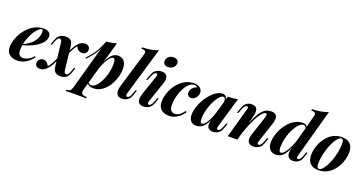

<svg xmlns="http://www.w3.org/2000/svg" viewBox="-43 -1641 5056 2669"><g transform="rotate(20 2485.5 -307.0)"><path d="M131 -217Q172 -233 209 -253Q246 -273 272 -297Q311 -332 334.5 -378.5Q358 -425 358 -479Q358 -499 354 -505.5Q350 -512 342 -512Q320 -512 294.5 -489.5Q269 -467 244 -429.5Q219 -392 198.5 -344Q178 -296 165.5 -244Q153 -192 153 -143Q153 -87 174.5 -66.5Q196 -46 230 -46Q257 -46 297 -64Q337 -82 376 -128L392 -120Q371 -87 337 -56Q303 -25 258 -5.5Q213 14 160 14Q115 14 79.5 -2Q44 -18 23.5 -49.5Q3 -81 3 -127Q3 -180 20.5 -236Q38 -292 70 -344.5Q102 -397 147 -439.5Q192 -482 247 -506.5Q302 -531 364 -531Q408 -531 438 -511.5Q468 -492 468 -452Q468 -413 446.5 -379Q425 -345 389 -317Q353 -289 308.5 -267Q264 -245 217.5 -229Q171 -213 130 -204Z M835 -84Q840 -58 848 -48Q856 -38 869 -38Q883 -38 897.5 -54.5Q912 -71 930 -124L943 -161H962L937 -88Q923 -46 901 -24Q879 -2 853 6Q827 14 803 14Q759 14 728.5 -7Q698 -28 692 -84L652 -433Q648 -459 639 -467Q630 -475 617 -475Q608 -475 599 -469.5Q590 -464 580 -446.5Q570 -429 557 -393L544 -356H525L550 -429Q565 -471 587 -493Q609 -515 636 -523Q663 -531 688 -531Q735 -531 763 -509.5Q791 -488 797 -425ZM884 -460Q859 -432 840 -397Q821 -362 808 -326.5Q795 -291 786 -262Q786 -262 776 -262.5Q766 -263 766 -263Q770 -276 777.5 -299Q785 -322 797 -351.5Q809 -381 826 -411.5Q843 -442 865 -470Q893 -505 920.5 -518Q948 -531 975 -531Q1007 -531 1027.5 -514Q1048 -497 1048 -465Q1048 -434 1027 -413.5Q1006 -393 973 -393Q945 -393 920.5 -409Q896 -425 884 -460ZM591 -57Q629 -100 656 -155Q683 -210 697 -255Q697 -255 706.5 -254Q716 -253 716 -253Q708 -225 694 -189.5Q680 -154 659.5 -117.5Q639 -81 612 -47Q583 -13 555 0.5Q527 14 501 14Q466 14 447 -3Q428 -20 428 -49Q428 -83 450.5 -103.5Q473 -124 504 -124Q537 -124 558.5 -105Q580 -86 591 -57Z M1408 -478Q1388 -478 1364.5 -452.5Q1341 -427 1317.5 -383Q1294 -339 1273 -283Q1252 -227 1238 -166L1256 -268Q1288 -362 1320 -420Q1352 -478 1387.5 -504.5Q1423 -531 1463 -531Q1524 -531 1555.5 -491.5Q1587 -452 1587 -377Q1587 -331 1574.5 -277.5Q1562 -224 1537 -172.5Q1512 -121 1475.5 -79Q1439 -37 1392 -11.5Q1345 14 1288 14Q1256 14 1229.5 2Q1203 -10 1191 -30L1198 -46Q1208 -29 1220.5 -22Q1233 -15 1249 -15Q1279 -15 1307 -39Q1335 -63 1359.5 -103Q1384 -143 1402.5 -192.5Q1421 -242 1431 -294.5Q1441 -347 1441 -395Q1441 -444 1432 -461Q1423 -478 1408 -478ZM1238 -658Q1280 -661 1316.5 -668Q1353 -675 1387 -686L1171 75Q1157 127 1178 143Q1199 159 1248 160L1242 181Q1219 180 1176 178.5Q1133 177 1084 177Q1044 177 1004 178.5Q964 180 943 181L949 160Q985 160 1001 146.5Q1017 133 1027 98ZM1045 -350Q1081 -389 1113 -427.5Q1145 -466 1175 -519Q1205 -572 1237 -652L1240 -636Q1219 -567 1190.5 -514.5Q1162 -462 1128 -420Q1094 -378 1056 -337Z M1759 -85Q1752 -59 1757.5 -47Q1763 -35 1776 -35Q1787 -35 1803 -49.5Q1819 -64 1836 -114L1854 -162H1873L1848 -89Q1834 -48 1812 -26Q1790 -4 1765 5Q1740 14 1715 14Q1682 14 1662 2.5Q1642 -9 1632.5 -30.5Q1623 -52 1624.5 -81Q1626 -110 1636 -145L1793 -667Q1803 -701 1791 -717Q1779 -733 1730 -733L1737 -754Q1809 -755 1863.5 -765.5Q1918 -776 1969 -795Z M2094 -684Q2096 -727 2125.5 -750Q2155 -773 2196 -773Q2233 -773 2252.5 -755.5Q2272 -738 2270 -707Q2268 -668 2238 -643.5Q2208 -619 2166 -619Q2131 -619 2111.5 -636.5Q2092 -654 2094 -684ZM2056 -432Q2073 -482 2045 -482Q2027 -482 2012 -464Q1997 -446 1981 -403L1961 -352H1942L1970 -428Q1984 -468 2005.5 -490Q2027 -512 2053.5 -521.5Q2080 -531 2109 -531Q2144 -531 2164 -518Q2184 -505 2191 -484.5Q2198 -464 2196 -439.5Q2194 -415 2186 -391L2081 -85Q2072 -58 2076.5 -46.5Q2081 -35 2095 -35Q2108 -35 2123.5 -50Q2139 -65 2158 -114L2176 -162H2195L2169 -89Q2155 -48 2133 -26Q2111 -4 2085.5 5Q2060 14 2034 14Q1991 14 1968.5 -5Q1946 -24 1944 -60Q1942 -96 1958 -145Z M2597 -511Q2560 -511 2524 -479.5Q2488 -448 2459.5 -395Q2431 -342 2414 -276Q2397 -210 2397 -140Q2397 -87 2418 -63.5Q2439 -40 2473 -40Q2505 -40 2538 -59Q2571 -78 2605 -128L2625 -120Q2605 -87 2573.5 -56Q2542 -25 2500.5 -5.5Q2459 14 2407 14Q2337 14 2292 -23.5Q2247 -61 2247 -140Q2247 -189 2262.5 -243Q2278 -297 2307 -348.5Q2336 -400 2378 -441Q2420 -482 2473 -506.5Q2526 -531 2588 -531Q2643 -531 2676.5 -503.5Q2710 -476 2710 -435Q2710 -408 2697 -382.5Q2684 -357 2661.5 -340.5Q2639 -324 2611 -324Q2587 -324 2570.5 -339.5Q2554 -355 2554 -382Q2554 -423 2581.5 -452.5Q2609 -482 2645 -491Q2637 -501 2625.5 -506Q2614 -511 2597 -511Z M2877 -40Q2893 -40 2912 -57Q2931 -74 2951 -106.5Q2971 -139 2990 -186Q3009 -233 3025 -295L3003 -186Q2978 -112 2948 -68Q2918 -24 2884 -5Q2850 14 2813 14Q2757 14 2729 -19Q2701 -52 2701 -109Q2701 -163 2719.5 -222Q2738 -281 2769.5 -336Q2801 -391 2840.5 -435Q2880 -479 2924.5 -505Q2969 -531 3012 -531Q3045 -531 3063 -505Q3081 -479 3074 -424L3063 -418Q3068 -454 3059.5 -474Q3051 -494 3031 -494Q3011 -494 2986.5 -471Q2962 -448 2938 -408Q2914 -368 2893.5 -317.5Q2873 -267 2861 -211.5Q2849 -156 2849 -102Q2849 -68 2856 -54Q2863 -40 2877 -40ZM3089 -516Q3132 -517 3167 -520.5Q3202 -524 3234 -531L3103 -85Q3100 -72 3098.5 -60.5Q3097 -49 3101.5 -42Q3106 -35 3117 -35Q3130 -35 3146 -50.5Q3162 -66 3179 -114L3197 -162H3216L3191 -89Q3177 -48 3155 -26Q3133 -4 3108 5Q3083 14 3059 14Q3007 14 2985 -17Q2970 -39 2971.5 -71.5Q2973 -104 2985 -146Z M3417 0H3276L3397 -432Q3402 -446 3403.5 -457.5Q3405 -469 3401 -475.5Q3397 -482 3386 -482Q3368 -482 3353.5 -465.5Q3339 -449 3322 -403L3303 -352H3284L3311 -428Q3331 -485 3363.5 -508Q3396 -531 3440 -531Q3476 -531 3495 -518.5Q3514 -506 3520.5 -485Q3527 -464 3525.5 -439.5Q3524 -415 3518 -391ZM3449 -169Q3488 -278 3521.5 -348.5Q3555 -419 3587.5 -459Q3620 -499 3654 -515Q3688 -531 3727 -531Q3775 -531 3796 -510Q3817 -489 3817 -454.5Q3817 -420 3804 -380L3706 -85Q3696 -57 3701 -46Q3706 -35 3719 -35Q3732 -35 3748 -49.5Q3764 -64 3782 -114L3800 -162H3819L3794 -89Q3780 -47 3757.5 -25Q3735 -3 3709.5 5.5Q3684 14 3660 14Q3631 14 3611 5.5Q3591 -3 3580 -19Q3567 -39 3567.5 -69.5Q3568 -100 3583 -145L3673 -415Q3679 -431 3681 -446Q3683 -461 3680 -471Q3677 -481 3663 -481Q3644 -481 3620 -456.5Q3596 -432 3569.5 -388.5Q3543 -345 3517 -287Q3491 -229 3467 -163.5Q3443 -98 3424 -29Z M4287 -85Q4278 -61 4282.5 -48Q4287 -35 4301 -35Q4314 -35 4329.5 -50.5Q4345 -66 4362 -114L4379 -162H4398L4374 -89Q4361 -48 4339 -25.5Q4317 -3 4291.5 5.5Q4266 14 4242 14Q4180 14 4163 -32Q4154 -51 4155 -79.5Q4156 -108 4167 -145L4306 -667Q4316 -701 4304 -717Q4292 -733 4243 -733L4249 -754Q4320 -755 4376 -765.5Q4432 -776 4483 -795ZM4047 -36Q4064 -36 4087 -58Q4110 -80 4136 -123.5Q4162 -167 4186 -230.5Q4210 -294 4229 -376L4214 -268Q4181 -172 4148.5 -109Q4116 -46 4077.5 -16Q4039 14 3986 14Q3953 14 3926 -1Q3899 -16 3883 -46.5Q3867 -77 3867 -126Q3867 -172 3881.5 -226.5Q3896 -281 3924.5 -334Q3953 -387 3993.5 -432Q4034 -477 4086 -504Q4138 -531 4200 -531Q4232 -531 4247.5 -516.5Q4263 -502 4266 -476L4258 -456Q4254 -482 4244 -495Q4234 -508 4214 -508Q4188 -508 4160 -484.5Q4132 -461 4106.5 -420.5Q4081 -380 4060 -328.5Q4039 -277 4027 -219.5Q4015 -162 4015 -105Q4015 -71 4022.5 -53.5Q4030 -36 4047 -36Z M4773 -511Q4750 -511 4724.5 -483.5Q4699 -456 4674.5 -410Q4650 -364 4630.5 -307Q4611 -250 4599.5 -189.5Q4588 -129 4588 -74Q4588 -38 4596.5 -22Q4605 -6 4622 -6Q4645 -6 4670 -32.5Q4695 -59 4719 -104Q4743 -149 4762.5 -205.5Q4782 -262 4794 -323Q4806 -384 4806 -441Q4806 -483 4797.5 -497Q4789 -511 4773 -511ZM4454 -151Q4454 -197 4466.5 -249Q4479 -301 4505 -351Q4531 -401 4569.5 -441.5Q4608 -482 4660.5 -506.5Q4713 -531 4778 -531Q4855 -531 4897.5 -489Q4940 -447 4940 -366Q4940 -320 4927.5 -268Q4915 -216 4889 -166Q4863 -116 4824.5 -75.5Q4786 -35 4733.5 -10.5Q4681 14 4616 14Q4539 14 4496.5 -28Q4454 -70 4454 -151Z"/></g></svg>

Font: Playfair Display
Style: Bold Italic
Weight: 700
Italic angle: -14°
Designer: Claus Eggers Sørensen
Foundry: Claus Eggers Sørensen
Version: Version 1.203